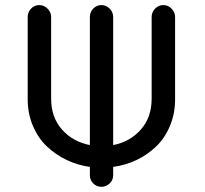

<svg xmlns="http://www.w3.org/2000/svg" viewBox="-20 -720 798 748"><path d="M662.1 -653.8V-338.9Q663.1 -281.2 643.3 -232.4Q623.5 -183.6 589.4 -150.4Q555.2 -117.2 512 -96.7Q468.8 -76.2 420.9 -69.8V-37.1Q420.9 -18.6 407.2 -5.4Q393.6 7.8 375 7.8Q356.4 7.8 343.3 -5.4Q330.1 -18.6 330.1 -37.1V-69.8Q282.7 -76.2 239.7 -96.7Q196.8 -117.2 162.1 -150.1Q127.4 -183.1 107.2 -232.2Q86.9 -281.2 87.9 -338.9V-653.8Q87.9 -672.9 101.1 -686.5Q114.3 -700.2 132.8 -700.2Q151.4 -700.2 165.3 -686.3Q179.2 -672.4 179.2 -653.8V-335.9Q179.2 -262.7 221.7 -215.1Q264.2 -167.5 330.1 -154.8V-653.8Q330.1 -672.9 343.3 -686.5Q356.4 -700.2 375 -700.2Q393.6 -700.2 407.2 -686.3Q420.9 -672.4 420.9 -653.8V-154.8Q486.3 -167.5 528.6 -215.1Q570.8 -262.7 570.8 -335.9V-653.8Q570.8 -672.4 584.2 -686.3Q597.7 -700.2 616.2 -700.2Q634.8 -700.2 648.4 -686.3Q662.1 -672.4 662.1 -653.8Z"/></svg>

Font: Aka-Acid-Varela
Style: Regular
Weight: 400
Designer: Joe Prince, Avraham Cornfeld, Cyberella
Foundry: Joe Prince, Avraham Cornfeld, Cyberella
Version: Version 2.000; ttfautohint (v1.5.33-1714) -l 8 -r 50 -G 200 